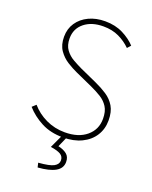

<svg xmlns="http://www.w3.org/2000/svg" viewBox="-162 -759 840 1062"><g transform="rotate(20 258.0 -228.0)"><path d="M268 12Q195 12 140.5 -16.5Q86 -45 48 -88L70 -108Q105 -67 156.5 -42.5Q208 -18 268 -18Q348 -18 395 -57.5Q442 -97 442 -160Q442 -204 425 -230.5Q408 -257 380.5 -274Q353 -291 320 -306L218 -352Q189 -365 158 -384.5Q127 -404 105.5 -435Q84 -466 84 -514Q84 -561 108 -596.5Q132 -632 174 -652Q216 -672 270 -672Q330 -672 376 -648.5Q422 -625 450 -594L432 -574Q402 -604 362 -623Q322 -642 270 -642Q201 -642 158.5 -607.5Q116 -573 116 -516Q116 -475 135 -449.5Q154 -424 181.5 -408.5Q209 -393 232 -382L334 -336Q372 -319 404 -298Q436 -277 455 -245Q474 -213 474 -162Q474 -112 449 -72.5Q424 -33 377.5 -10.5Q331 12 268 12ZM194 216 188 190Q254 185 278 171.5Q302 158 302 136Q302 113 283.5 101.5Q265 90 224 84L264 -2H292L262 66Q294 73 313 88.5Q332 104 332 134Q332 171 297 191Q262 211 194 216Z"/></g></svg>

Font: Source Sans 3 VF
Style: Regular
Weight: 200
Designer: Paul D. Hunt
Foundry: Adobe
Version: Version 3.046;hotconv 1.0.118;makeotfexe 2.5.65603